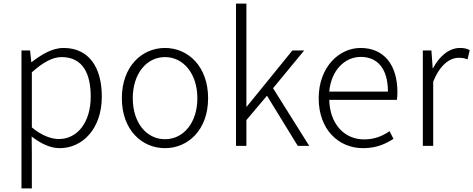

<svg xmlns="http://www.w3.org/2000/svg" viewBox="-20 -815 2645 1073"><path d="M100 238H158V46L157 -52C211 -10 264 13 314 13C439 13 549 -93 549 -275C549 -439 477 -547 335 -547C270 -547 209 -508 157 -468H155L148 -533H100ZM309 -38C270 -38 215 -55 158 -103V-411C220 -466 273 -496 324 -496C443 -496 487 -403 487 -275C487 -132 413 -38 309 -38Z M902 13C1031 13 1143 -89 1143 -266C1143 -444 1031 -547 902 -547C773 -547 661 -444 661 -266C661 -89 773 13 902 13ZM902 -37C798 -37 722 -130 722 -266C722 -402 798 -496 902 -496C1006 -496 1083 -402 1083 -266C1083 -130 1006 -37 902 -37Z M1299 0H1357V-144L1472 -280L1644 0H1708L1506 -322L1680 -533H1614L1359 -219H1357V-795H1299Z M2009 13C2086 13 2136 -12 2179 -39L2157 -82C2117 -54 2072 -36 2015 -36C1900 -36 1823 -127 1820 -257H2198C2200 -270 2201 -284 2201 -299C2201 -455 2124 -547 1995 -547C1874 -547 1761 -439 1761 -266C1761 -91 1872 13 2009 13ZM1820 -303C1831 -425 1909 -497 1996 -497C2089 -497 2148 -432 2148 -303Z M2343 0H2401V-358C2440 -457 2497 -492 2544 -492C2565 -492 2575 -490 2593 -483L2605 -535C2588 -544 2572 -547 2551 -547C2489 -547 2436 -501 2400 -434H2398L2391 -533H2343Z"/></svg>

Font: Source Han Sans SC Light
Style: Regular
Weight: 300
Designer: Ryoko NISHIZUKA (kana & ideographs); Paul D. Hunt (Latin, Greek & Cyrillic); Wenlong ZHANG (bopomofo); Sandoll Communica
Foundry: Adobe Systems Incorporated
Version: Version 1.004;PS 1.004;hotconv 1.0.82;makeotf.lib2.5.63406